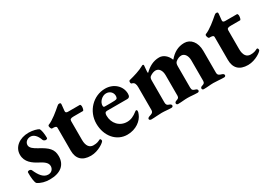

<svg xmlns="http://www.w3.org/2000/svg" viewBox="-5 -1090 2329 1675"><g transform="rotate(-30 1159.0 -252.5)"><path d="M165 14C274 14 333 -37 333 -124C333 -194 298 -227 212 -273C173 -294 144 -315 144 -343C144 -374 172 -395 202 -395C235 -395 263 -369 281 -317C283 -311 295 -302 305 -302C315 -302 323 -307 323 -313C323 -357 316 -397 305 -411C291 -420 250 -433 206 -433C115 -433 45 -381 45 -303C45 -229 101 -190 159 -160C197 -140 229 -119 229 -84C229 -56 209 -30 174 -30C126 -30 95 -75 70 -131C68 -138 59 -146 49 -146C37 -146 29 -142 29 -134C28 -87 33 -39 45 -20C79 4 121 14 165 14Z M579 14C656 14 727 -40 727 -52C727 -63 723 -72 716 -72C714 -72 712 -71 710 -70C695 -63 681 -54 643 -54C604 -54 579 -84 579 -145V-334C579 -353 589 -359 619 -359H712C719 -359 725 -380 725 -399C725 -407 720 -419 716 -419H597C581 -419 571 -424 573 -440L579 -499C581 -516 576 -519 564 -519C553 -519 548 -513 539 -506C507 -478 440 -421 393 -404C389 -402 387 -397 387 -394C387 -382 394 -362 403 -362H416C439 -361 447 -356 447 -344V-114C447 -32 491 14 579 14Z M946 14C1035 14 1098 -38 1118 -90C1124 -103 1126 -113 1126 -120C1126 -128 1122 -133 1116 -133C1112 -133 1107 -129 1102 -125C1070 -100 1039 -84 1000 -84C924 -84 870 -144 870 -221C870 -247 878 -256 897 -256H1097C1119 -256 1128 -268 1128 -294C1128 -372 1061 -432 976 -432C855 -432 758 -330 758 -205C758 -79 838 14 946 14ZM897 -298C888 -298 883 -303 883 -312C881 -351 922 -392 963 -392C999 -392 1027 -366 1027 -331C1027 -317 1022 -305 1016 -303C1003 -299 995 -298 957 -298Z M1193 3C1233 3 1263 -2 1298 -2C1333 -2 1356 3 1396 3C1404 3 1412 -3 1412 -11C1412 -21 1404 -27 1393 -31C1373 -37 1365 -45 1365 -69V-288C1365 -307 1368 -319 1378 -327C1400 -343 1421 -349 1438 -349C1471 -348 1493 -317 1493 -268V-63C1493 -42 1483 -37 1465 -31C1454 -27 1446 -22 1446 -11C1446 -2 1454 3 1462 3C1502 3 1524 -2 1559 -2C1594 -2 1618 3 1658 3C1667 3 1675 -2 1675 -11C1675 -22 1666 -28 1655 -31C1635 -37 1624 -42 1624 -69V-284C1624 -305 1628 -317 1638 -326C1658 -343 1679 -350 1697 -350C1729 -349 1752 -317 1752 -268V-63C1752 -42 1742 -36 1725 -31C1713 -28 1705 -22 1705 -11C1705 -2 1713 3 1722 3C1762 3 1784 -2 1819 -2C1854 -2 1885 3 1925 3C1934 3 1942 -2 1942 -11C1942 -22 1933 -27 1922 -31C1902 -37 1884 -42 1884 -69V-289C1884 -377 1836 -432 1773 -432C1710 -432 1661 -403 1621 -355H1617C1600 -400 1562 -432 1521 -432C1460 -432 1413 -404 1372 -364H1370C1369 -365 1368 -370 1368 -376C1368 -395 1373 -425 1373 -436C1373 -443 1370 -447 1364 -447C1360 -447 1356 -444 1352 -442C1314 -420 1251 -401 1202 -389C1195 -387 1192 -382 1192 -372C1192 -359 1197 -355 1203 -354C1227 -350 1234 -326 1234 -298V-69C1234 -42 1216 -37 1196 -31C1184 -27 1173 -22 1173 -11C1173 -2 1184 3 1193 3Z M2162 14C2239 14 2310 -40 2310 -52C2310 -63 2306 -72 2299 -72C2297 -72 2295 -71 2293 -70C2278 -63 2264 -54 2226 -54C2187 -54 2162 -84 2162 -145V-334C2162 -353 2172 -359 2202 -359H2295C2302 -359 2308 -380 2308 -399C2308 -407 2303 -419 2299 -419H2180C2164 -419 2154 -424 2156 -440L2162 -499C2164 -516 2159 -519 2147 -519C2136 -519 2131 -513 2122 -506C2090 -478 2023 -421 1976 -404C1972 -402 1970 -397 1970 -394C1970 -382 1977 -362 1986 -362H1999C2022 -361 2030 -356 2030 -344V-114C2030 -32 2074 14 2162 14Z"/></g></svg>

Font: EB Garamond
Style: Bold
Weight: 700
Designer: Georg Duffner and Octavio Pardo
Foundry: Georg Duffner
Version: Version 1.000;PS 001.000;hotconv 1.0.88;makeotf.lib2.5.64775